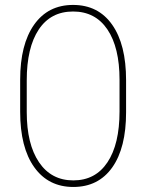

<svg xmlns="http://www.w3.org/2000/svg" viewBox="-20 -741 587 771"><path d="M486.3 -290Q486.3 -147 430.7 -68.6Q375 9.8 274.4 9.8Q174.3 9.8 117.7 -69.3Q61 -148.4 61 -292V-420.9Q61 -562.5 116.9 -641.8Q172.9 -721.2 273.4 -721.2Q374.5 -721.2 430.4 -641.8Q486.3 -562.5 486.3 -418.9ZM460 -420.9Q460 -550.3 411.4 -622.6Q362.8 -694.8 273.4 -694.8Q183.6 -694.8 135.5 -622.3Q87.4 -549.8 87.4 -418.5V-291Q87.4 -162.1 136.7 -89.4Q186 -16.6 274.4 -16.6Q363.3 -16.6 411.6 -89.4Q460 -162.1 460 -293.5Z"/></svg>

Font: Roboto Thin
Style: Regular
Weight: 250
Designer: Google
Version: Version 2.134; 2016